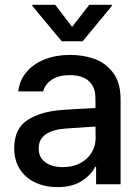

<svg xmlns="http://www.w3.org/2000/svg" viewBox="-20 -765 583 797"><path d="M237.3 -308.6Q270.5 -311 309.8 -313.2Q349.1 -315.4 376.5 -316.4L376 -358.4Q376 -403.8 348.6 -428.5Q321.3 -453.1 268.6 -453.1Q224.1 -453.1 195.8 -434.8Q167.5 -416.5 159.2 -385.7H55.7Q60.5 -429.7 88.4 -464.1Q116.2 -498.5 163.8 -517.8Q211.4 -537.1 272.5 -537.1Q322.8 -537.1 369.4 -521.5Q416 -505.9 448.2 -464.8Q480.5 -423.8 480.5 -352.5V0H378.9V-72.3H375Q356.9 -37.1 317.6 -12.7Q278.3 11.7 217.8 11.7Q167 11.7 126.5 -7.3Q85.9 -26.4 62.5 -62.7Q39.1 -99.1 39.1 -149.4Q39.1 -231.9 94.7 -267.1Q150.4 -302.2 237.3 -308.6ZM241.2 -71.3Q282.2 -71.3 313 -87.6Q343.8 -104 360.4 -131.6Q377 -159.2 377 -191.4L376.5 -239.7L252 -231.4Q198.7 -227.5 169.7 -207.3Q140.6 -187 140.6 -148.4Q140.6 -111.3 168.2 -91.3Q195.8 -71.3 241.2 -71.3ZM279.3 -653.3 350.6 -745.1H444.3V-740.2L323.2 -593.8H236.3L114.3 -740.2V-745.1H209Z"/></svg>

Font: Pretendard Std Medium
Style: Regular
Weight: 500
Designer: Base glyphs from Inter by Rasmus Andersson; Hangeul glyphs from Noto Sans CJK(Source Han Sans) by Jang Soo-young and Kan
Foundry: Kil Hyung-jin
Version: Version 1.309